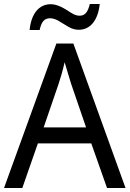

<svg xmlns="http://www.w3.org/2000/svg" viewBox="-20 -933 644 953"><path d="M603 0 344.2 -716.8H259.8L0 0H90.8L168 -221.2H433.1L511.2 0ZM196.8 -300.8 271 -517.1C278.8 -540 291.5 -582.5 300.8 -624C304.2 -611.3 310.1 -592.3 317.9 -566.9C325.2 -541.5 330.6 -524.9 333 -517.1L407.2 -300.8ZM425.8 -913.1C416.5 -874.5 402.8 -855 375 -855C361.8 -855 347.7 -859.9 332.5 -869.6C302.7 -889.2 267.6 -912.1 231.9 -912.1C172.4 -912.1 134.8 -863.8 127 -784.2H176.8C185.1 -822.8 198.7 -842.3 228 -842.3C242.2 -842.3 256.8 -837.9 272 -828.6C287.1 -819.3 303.2 -809.6 319.8 -799.8C336.4 -790 353.5 -785.2 371.1 -785.2C429.7 -785.2 466.8 -834.5 475.1 -913.1Z"/></svg>

Font: Avrile Sans
Style: Regular
Weight: 400
Designer: Monotype Design Team, Google (font), Stefan Peev (BGR Cyrillic), Cristiano Sobral (main changes)
Foundry: The Avrile Sans Project Authors
Version: Version 3.110